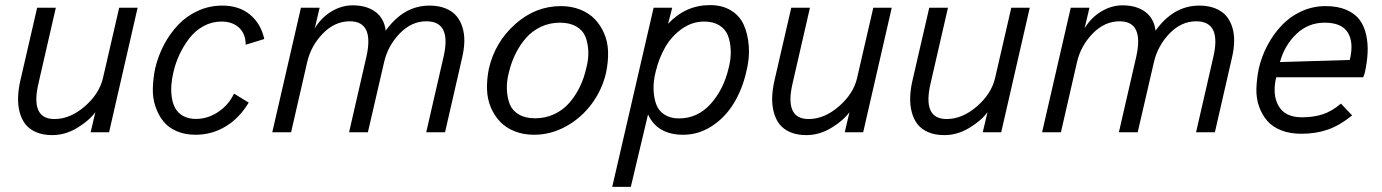

<svg xmlns="http://www.w3.org/2000/svg" viewBox="-20 -518 5411 752"><path d="M184.6 11.2Q147.9 11.2 121.1 -0.5Q94.2 -12.2 79.1 -32Q64 -51.8 56.9 -79.1Q49.8 -106.4 50.8 -137.2Q51.8 -168 59.6 -202.1L125.5 -487.8H198.7L130.9 -192.4Q97.7 -51.8 193.4 -51.8Q254.9 -51.8 312 -101.3Q369.1 -150.9 383.3 -212.4L446.8 -487.8H519L407.2 0H335L353.5 -78.6Q328.1 -44.4 281.5 -16.6Q234.9 11.2 184.6 11.2Z M746.1 9.8Q704.1 9.8 671.6 -4.4Q639.2 -18.6 619.6 -43Q600.1 -67.4 588.9 -100.6Q577.6 -133.8 578.6 -171.9Q579.6 -210 587.9 -251Q599.6 -299.8 622.6 -343.3Q645.5 -386.7 678.2 -421.1Q710.9 -455.6 755.6 -475.8Q800.3 -496.1 850.6 -496.1Q916.5 -496.1 959.2 -460.7Q1002 -425.3 1015.1 -365.2L942.4 -342.8Q941.9 -386.2 916 -409.9Q890.1 -433.6 847.2 -433.6Q810.1 -433.6 777.3 -415.8Q744.6 -397.9 721.9 -368.4Q699.2 -338.9 683.3 -305.2Q667.5 -271.5 659.2 -235.4Q652.8 -208.5 651.1 -183.3Q649.4 -158.2 653.3 -134Q657.2 -109.9 667.7 -92Q678.2 -74.2 698.5 -63.2Q718.8 -52.2 747.6 -52.2Q793.9 -52.2 835 -79.8Q876 -107.4 896.5 -151.4L954.1 -116.2Q918 -55.7 864 -22.9Q810.1 9.8 746.1 9.8Z M1046.4 0 1158.7 -487.8H1231.9L1212.9 -407.2Q1237.8 -448.7 1277.8 -472.9Q1317.9 -497.1 1361.3 -497.1Q1416.5 -497.1 1450.7 -471.4Q1484.9 -445.8 1490.7 -397.9Q1561 -496.1 1662.1 -496.1Q1698.2 -496.1 1725.1 -485.1Q1752 -474.1 1767.8 -455.3Q1783.7 -436.5 1791.5 -410.6Q1799.3 -384.8 1798.6 -355Q1797.9 -325.2 1790 -292L1723.1 0H1649.4L1716.8 -293.5Q1750 -434.6 1649.9 -434.6Q1591.3 -434.6 1545.2 -386.5Q1499 -338.4 1484.4 -274.4L1420.9 0H1347.2L1415 -295.4Q1446.3 -434.6 1350.1 -434.6Q1291 -434.6 1244.4 -386.5Q1197.8 -338.4 1183.1 -274.4L1120.1 0Z M2071.8 9.8Q2030.3 9.8 1996.1 -3.7Q1961.9 -17.1 1939.2 -40.8Q1916.5 -64.5 1902.6 -96.9Q1888.7 -129.4 1887.5 -168.2Q1886.2 -207 1895 -250Q1918.9 -353 1998 -423.6Q2077.1 -494.1 2176.8 -494.1Q2217.8 -494.1 2252 -480.7Q2286.1 -467.3 2309.1 -443.6Q2332 -419.9 2346.2 -387.2Q2360.4 -354.5 2361.6 -315.9Q2362.8 -277.3 2354 -234.4Q2338.9 -167 2297.6 -111.3Q2256.3 -55.7 2196.8 -22.9Q2137.2 9.8 2071.8 9.8ZM2075.7 -54.7Q2116.2 -54.7 2150.6 -70.8Q2185.1 -86.9 2209.2 -114.5Q2233.4 -142.1 2250.2 -176.3Q2267.1 -210.4 2275.9 -250Q2285.6 -285.2 2284.2 -317.6Q2282.7 -350.1 2272.7 -374.8Q2262.7 -399.4 2237.1 -414.3Q2211.4 -429.2 2172.9 -429.2Q2133.3 -429.2 2098.9 -413.1Q2064.5 -397 2040.3 -369.4Q2016.1 -341.8 1999.3 -307.6Q1982.4 -273.4 1973.1 -234.4Q1963.9 -199.2 1965.3 -166.7Q1966.8 -134.3 1976.8 -109.4Q1986.8 -84.5 2012.2 -69.6Q2037.6 -54.7 2075.7 -54.7Z M2377.9 213.9 2540 -487.8H2612.8L2596.7 -424.8Q2665 -498 2761.2 -498Q2808.6 -498 2842.8 -477.3Q2877 -456.5 2893.1 -420.7Q2909.2 -384.8 2912.8 -337.4Q2916.5 -290 2902.8 -236.3Q2887.2 -167.5 2853.3 -112.3Q2819.3 -57.1 2767.6 -23.7Q2715.8 9.8 2655.8 9.8Q2554.7 9.8 2518.1 -69.8L2450.7 213.9ZM2639.2 -54.2Q2712.4 -54.2 2763.4 -111.1Q2814.5 -168 2834 -252Q2843.3 -287.6 2842 -320.6Q2840.8 -353.5 2831.1 -378.7Q2821.3 -403.8 2797.4 -418.7Q2773.4 -433.6 2738.3 -433.6Q2690.9 -433.6 2650.6 -405Q2610.4 -376.5 2585.4 -333Q2560.5 -289.6 2547.9 -236.3Q2538.6 -200.2 2539.8 -167.2Q2541 -134.3 2550.3 -109.1Q2559.6 -84 2582.5 -69.1Q2605.5 -54.2 2639.2 -54.2Z M3138.2 11.2Q3101.6 11.2 3074.7 -0.5Q3047.9 -12.2 3032.7 -32Q3017.6 -51.8 3010.5 -79.1Q3003.4 -106.4 3004.4 -137.2Q3005.4 -168 3013.2 -202.1L3079.1 -487.8H3152.3L3084.5 -192.4Q3051.3 -51.8 3147 -51.8Q3208.5 -51.8 3265.6 -101.3Q3322.8 -150.9 3336.9 -212.4L3400.4 -487.8H3472.7L3360.8 0H3288.6L3307.1 -78.6Q3281.7 -44.4 3235.1 -16.6Q3188.5 11.2 3138.2 11.2Z M3678.7 11.2Q3642.1 11.2 3615.2 -0.5Q3588.4 -12.2 3573.2 -32Q3558.1 -51.8 3551 -79.1Q3543.9 -106.4 3544.9 -137.2Q3545.9 -168 3553.7 -202.1L3619.6 -487.8H3692.9L3625 -192.4Q3591.8 -51.8 3687.5 -51.8Q3749 -51.8 3806.2 -101.3Q3863.3 -150.9 3877.4 -212.4L3940.9 -487.8H4013.2L3901.4 0H3829.1L3847.7 -78.6Q3822.3 -44.4 3775.6 -16.6Q3729 11.2 3678.7 11.2Z M4061.5 0 4173.8 -487.8H4247.1L4228 -407.2Q4252.9 -448.7 4293 -472.9Q4333 -497.1 4376.5 -497.1Q4431.6 -497.1 4465.8 -471.4Q4500 -445.8 4505.9 -397.9Q4576.2 -496.1 4677.2 -496.1Q4713.4 -496.1 4740.2 -485.1Q4767.1 -474.1 4783 -455.3Q4798.8 -436.5 4806.6 -410.6Q4814.5 -384.8 4813.7 -355Q4813 -325.2 4805.2 -292L4738.3 0H4664.6L4731.9 -293.5Q4765.1 -434.6 4665 -434.6Q4606.4 -434.6 4560.3 -386.5Q4514.2 -338.4 4499.5 -274.4L4436 0H4362.3L4430.2 -295.4Q4461.4 -434.6 4365.2 -434.6Q4306.2 -434.6 4259.5 -386.5Q4212.9 -338.4 4198.2 -274.4L4135.3 0Z M5076.7 5.9Q5032.2 5.9 4998 -7.6Q4963.9 -21 4943.4 -44.7Q4922.9 -68.4 4911.4 -100.6Q4899.9 -132.8 4900.9 -170.2Q4901.9 -207.5 4910.2 -249Q4921.4 -297.9 4944.6 -341.3Q4967.8 -384.8 5000.5 -419.2Q5033.2 -453.6 5077.6 -473.9Q5122.1 -494.1 5171.9 -494.1Q5219.2 -494.1 5253.2 -479.5Q5287.1 -464.8 5305.2 -440.4Q5323.2 -416 5330.8 -381.6Q5338.4 -347.2 5336.4 -310.1Q5334.5 -272.9 5324.7 -230L5319.3 -215.3H4978.5Q4962.4 -147.5 4987.8 -103Q5013.2 -58.6 5079.1 -58.6Q5126 -58.6 5162.1 -70.8Q5198.2 -83 5231.9 -112.3L5275.9 -65.9Q5227.5 -26.9 5180.9 -10.5Q5134.3 5.9 5076.7 5.9ZM4993.2 -274.9 5266.6 -283.2Q5283.2 -351.6 5259 -390.4Q5234.9 -429.2 5168.5 -429.2Q5104 -429.2 5057.6 -385Q5011.2 -340.8 4993.2 -274.9Z"/></svg>

Font: HK Grotesk Italic
Style: Regular
Weight: 400
Italic angle: -13°
Designer: Alfredo Marco Pradil and Stefan Peev
Foundry: Hanken Design Co.
Version: Version 1.000;PS 001.000;hotconv 1.0.88;makeotf.lib2.5.64775